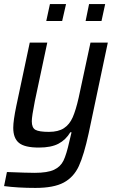

<svg xmlns="http://www.w3.org/2000/svg" viewBox="-21 -719 571 942"><path d="M-1 194 13 125Q113 129 149 129Q212 129 244 114Q276 99 290.5 69Q305 39 319 -24Q323 -43 330 -70H324Q302 -33 266 -14Q230 5 170 5Q100 5 72 -18Q44 -41 44 -92Q44 -127 59 -199L125 -510H211L150 -223Q135 -148 135 -124Q135 -92 153 -82Q171 -72 219 -72Q265 -72 292.5 -90Q320 -108 335.5 -143Q351 -178 365 -240L423 -510H508L414 -65Q391 41 366 95.5Q341 150 292 176.5Q243 203 153 203Q67 203 -1 194ZM206 -616 224 -699H303L284 -616ZM399 -616 416 -699H495L477 -616Z"/></svg>

Font: Saira Semi Condensed
Style: Italic
Weight: 400
Width: 4
Italic angle: -12°
Designer: Hector Gatti with collaboration of the Omnibus-Type team
Foundry: Omnibus-Type
Version: Version 1.001; ttfautohint (v1.8)